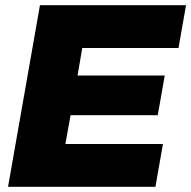

<svg xmlns="http://www.w3.org/2000/svg" viewBox="-20 -720 737 740"><path d="M252 -276H588L615 -429H279L297 -535H668L697 -700H134L11 0H579L608 -165H232Z"/></svg>

Font: Geom Black
Style: Bold Italic
Weight: 900
Italic angle: -10°
Version: Version 1.102